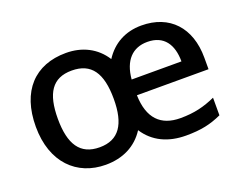

<svg xmlns="http://www.w3.org/2000/svg" viewBox="-92 -786 1140 902"><g transform="rotate(-20 477.5 -335.0)"><path d="M679 -614C599 -614 535 -579 493 -514C451 -580 383 -614 302 -614C146 -614 51 -514 51 -336C51 -157 156 -56 300 -56C385 -56 454 -90 497 -157C541 -89 612 -56 701 -56C777 -56 825 -67 880 -92V-180C824 -155 774 -142 704 -142C606 -142 551 -197 548 -313H906V-371C906 -521 820 -614 679 -614ZM679 -532C762 -532 799 -475 799 -391H550C558 -484 605 -532 679 -532ZM299 -527C397 -527 440 -464 440 -334C440 -208 397 -143 301 -143C203 -143 161 -209 161 -336C161 -463 202 -527 299 -527Z"/></g></svg>

Font: Noto Sans Malayalam UI Medium
Style: Regular
Weight: 500
Designer: Jelle Bosma - Monotype Design Team
Foundry: Monotype Imaging Inc.
Version: Version 2.104